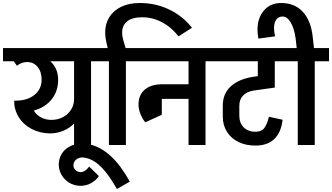

<svg xmlns="http://www.w3.org/2000/svg" viewBox="-55 -965 2210 1278"><path d="M646 -557H551V0H438V-143Q408 -112 366 -94.5Q324 -77 277 -77Q210 -78 155 -107Q100 -136 69.5 -185.5Q39 -235 39 -295H49Q127 -295 174.5 -333.5Q222 -372 222 -434Q222 -487 195.5 -519.5Q169 -552 126 -552Q86 -552 58 -527L37 -557H-35V-645H646ZM438 -306V-557H280Q332 -510 332 -434Q332 -358 289 -304Q246 -250 170 -229Q187 -200 218 -183.5Q249 -167 287 -167Q329 -167 363.5 -185Q398 -203 418 -235Q438 -267 438 -306Z M809 244 723 293Q671 201 623 151Q575 101 521 87Q503 83 495 83Q469 83 451.5 97.5Q434 112 434 135Q434 151 443.5 162.5Q453 174 469 179Q477 181 481 181Q496 181 511 171Q526 161 539 144L603 207Q583 237 550.5 254.5Q518 272 481 272Q465 272 443 267Q395 254 365.5 215.5Q336 177 336 130Q336 114 341 94Q354 46 395.5 18Q437 -10 492 -10Q521 -10 546 -3Q694 34 809 244Z M1223 -780 1133 -723Q1087 -783 1024 -816.5Q961 -850 892 -850Q825 -850 791.5 -823Q758 -796 758 -748Q758 -723 767 -693L781 -645H878V-557H783V0H670V-557H576V-645H662L653 -683Q645 -718 645 -748Q645 -806 672.5 -850.5Q700 -895 752 -920Q804 -945 876 -945Q981 -945 1071.5 -901.5Q1162 -858 1223 -780Z M1408 -557H1313V0H1200V-307H1022V-201L912 -151Q891 -177 879 -208.5Q867 -240 867 -269Q867 -332 907.5 -367.5Q948 -403 1020 -404H1200V-557H807V-645H1408Z M1631 -362Q1587 -354 1562.5 -328.5Q1538 -303 1538 -261V-194Q1538 -146 1567.5 -117Q1597 -88 1645 -88Q1685 -88 1704 -112.5Q1723 -137 1735 -188L1826 -168Q1817 -85 1771.5 -40.5Q1726 4 1646 4H1645Q1581 4 1532 -20Q1483 -44 1455.5 -88Q1428 -132 1428 -188V-262Q1428 -342 1481.5 -390.5Q1535 -439 1631 -454L1661 -458V-557H1338V-645H1903V-557H1774V-382Z M2135 -645V-557H2040V0H1927V-557H1833V-645H1920L1913 -708Q1903 -778 1879.5 -816.5Q1856 -855 1826 -855Q1798 -855 1783.5 -834Q1769 -813 1769 -777Q1769 -751 1776 -723L1665 -708Q1659 -740 1659 -767Q1659 -846 1702 -895.5Q1745 -945 1816 -945Q1906 -945 1960 -887Q2014 -829 2026 -724L2035 -645Z"/></svg>

Font: Akshar Medium
Style: Regular
Weight: 500
Designer: Tall Chai
Foundry: Tall Chai
Version: Version 1.000